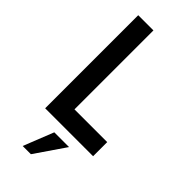

<svg xmlns="http://www.w3.org/2000/svg" viewBox="-309 -801 1094 1094"><g transform="rotate(45 237.5 -254.0)"><path d="M205 -113.8H468.8V0H82.5V-750H205ZM143.8 242.5 216.2 60H335L210 242.5Z"/></g></svg>

Font: Now Alt Medium
Style: Regular
Weight: 500
Designer: Alfredo Marco Pradil
Foundry: Alfredo Marco Pradil
Version: Version 1.002;PS 001.002;hotconv 1.0.88;makeotf.lib2.5.64775